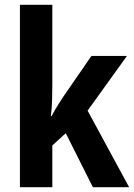

<svg xmlns="http://www.w3.org/2000/svg" viewBox="-20 -780 558 800"><path d="M198 -426Q198 -394 197 -361Q196 -328 192 -296H195Q202 -310 210 -323.5Q218 -337 226 -349.5Q234 -362 241 -373L361 -547H509L345 -319L518 0H367L254 -225L198 -174V0H63V-760H198Z"/></svg>

Font: Noto Sans Condensed
Style: Regular
Weight: 400
Width: 3
Version: Version 2.013